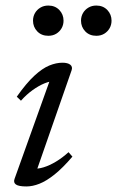

<svg xmlns="http://www.w3.org/2000/svg" viewBox="-20 -662 422 692"><path d="M32.5 -17.5 162.5 -380.5 177 -369.5Q161 -370 140.2 -361.5Q119.5 -353 97.5 -337.2Q75.5 -321.5 55.5 -299L40.5 -313.5Q75 -362.5 103.8 -389Q132.5 -415.5 157.5 -425.8Q182.5 -436 205 -436Q224 -436 233.2 -428.8Q242.5 -421.5 238 -408.5L108 -35.5L99.5 -54.5Q116 -52.5 137.2 -59Q158.5 -65.5 181.8 -79.5Q205 -93.5 227 -113.5L241 -97.5Q206 -56.5 176.5 -33Q147 -9.5 122.2 0.2Q97.5 10 75 10Q47.5 10 37.5 3Q27.5 -4 32.5 -17.5ZM154 -533Q129.5 -533 114.2 -549Q99 -565 99 -587.5Q99 -602.5 106 -614.8Q113 -627 125.5 -634.5Q138 -642 154 -642Q178.5 -642 193.8 -626Q209 -610 209 -587.5Q209 -572.5 202 -560.2Q195 -548 182.8 -540.5Q170.5 -533 154 -533ZM327 -533Q302.5 -533 287.2 -549Q272 -565 272 -587.5Q272 -602.5 279 -614.8Q286 -627 298.5 -634.5Q311 -642 327 -642Q351.5 -642 366.8 -626Q382 -610 382 -587.5Q382 -572.5 375 -560.2Q368 -548 355.8 -540.5Q343.5 -533 327 -533Z"/></svg>

Font: Newsreader Text
Style: Italic
Weight: 400
Italic angle: -17°
Designer: Hugues Gentile
Foundry: Production Type
Version: Version 1.001